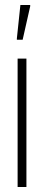

<svg xmlns="http://www.w3.org/2000/svg" viewBox="-20 -743 175 763"><path d="M50 0V-510H85V0ZM47 -585V-590L61 -723H100V-718L70 -585Z"/></svg>

Font: Saira UltraCondensed Thin
Style: Regular
Weight: 250
Width: 1
Designer: Hector Gatti with collaboration of the Omnibus-Type team
Foundry: Omnibus-Type
Version: Version 1.101